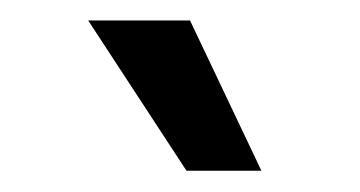

<svg xmlns="http://www.w3.org/2000/svg" viewBox="-20 -773 345 184"><path d="M158.7 -609.4 64.5 -753.4H162.1L230.5 -609.4Z"/></svg>

Font: Inter 18pt
Style: Regular
Weight: 400
Designer: Rasmus Andersson
Foundry: rsms
Version: Version 4.001;git-66647c0bb